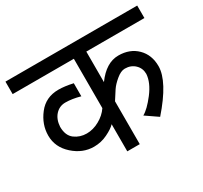

<svg xmlns="http://www.w3.org/2000/svg" viewBox="-139 -792 1027 970"><g transform="rotate(-30 374.5 -306.5)"><path d="M215.8 -180.2Q252.9 -180.2 289.1 -200.2Q325.7 -220.2 347.2 -252V-540H-9.8V-612.8H758.8V-540H419.9V-361.8Q478 -441.9 549.8 -441.9Q616.2 -441.9 657.7 -400.9Q699.2 -359.9 699.2 -293.9Q699.2 -206.1 578.1 -67.9L507.8 -116.2Q539.6 -133.8 581.1 -187.5Q623 -242.2 626 -291Q626 -324.2 603 -346.2Q580.1 -368.2 544.9 -368.2Q521.5 -368.2 493.7 -344.7Q466.8 -322.3 452.6 -300.8Q434.6 -273.9 419.9 -250V0H347.2V-158.2Q331.1 -140.6 293 -122.1Q256.3 -104 213.9 -104Q148.9 -104 95.2 -151.9Q41 -200.2 41 -268.1Q41 -333 84 -388.2Q127 -443.8 201.2 -443.8Q237.3 -443.8 285.2 -433.1V-356.9Q238.3 -370.1 199.2 -370.1Q164.1 -370.1 140.6 -344.2Q117.7 -318.8 115.2 -276.9Q115.2 -225.6 146 -202.6Q176.3 -180.2 215.8 -180.2Z"/></g></svg>

Font: Miedinger*
Style: Book
Weight: 400
Version: Version 001.000